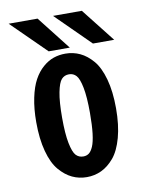

<svg xmlns="http://www.w3.org/2000/svg" viewBox="-79 -733 609 801"><g transform="rotate(-10 225.0 -332.5)"><path d="M435.5 -533.5H345.5L201.5 -676H323.5ZM247.5 -533.5H158L13.5 -676H136ZM55.5 -251Q55.5 -308 65 -353.5Q74.5 -399 90.5 -428.2Q106.5 -457.5 128.8 -476.8Q151 -496 174.5 -504Q198 -512 224.5 -512Q257.5 -512 286.2 -498.5Q315 -485 339.8 -456Q364.5 -427 379 -374.5Q393.5 -322 393.5 -251Q393.5 -180 379 -127.2Q364.5 -74.5 339.8 -45.2Q315 -16 286.2 -2.5Q257.5 11 224.5 11Q191.5 11 162.8 -2.5Q134 -16 109 -45.2Q84 -74.5 69.8 -127.2Q55.5 -180 55.5 -251ZM224.5 -76.5Q238.5 -76.5 248.5 -84Q258.5 -91.5 266.5 -110Q274.5 -128.5 278.8 -163.8Q283 -199 283 -251Q283 -318.5 275.2 -358Q267.5 -397.5 255.2 -411Q243 -424.5 224.5 -424.5Q205 -424.5 192.8 -411Q180.5 -397.5 172.8 -358Q165 -318.5 165 -251Q165 -182.5 173 -142.8Q181 -103 193.2 -89.8Q205.5 -76.5 224.5 -76.5Z"/></g></svg>

Font: League Mono Condensed Medium
Style: Regular
Weight: 500
Width: 1
Designer: Tyler Finck
Foundry: The League of Moveable Type / Tyler Finck
Version: Version 2.210